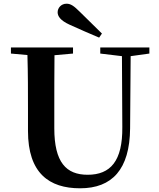

<svg xmlns="http://www.w3.org/2000/svg" viewBox="-20 -997 858 1036"><path d="M530 -816C489 -856 449 -896 411 -933C378 -966 361 -977 339 -977C310 -977 291 -954 291 -931C291 -910 305 -887 355 -864C407 -841 461 -816 515 -794ZM521 -708 638 -694 640 -312C642 -128 576 -54 453 -54C337 -54 273 -121 273 -305V-401C273 -501 273 -600 274 -699L374 -708V-741H39V-708L128 -700C131 -600 131 -500 131 -401V-290C131 -63 245 19 412 19C585 19 680 -83 682 -304L685 -694L786 -708V-741H521Z"/></svg>

Font: GenRyuMin2 TW B
Style: Regular
Weight: 700
Version: Version 2.100;PS 2.1;hotconv 16.6.51;makeotf.lib2.5.65220 DE